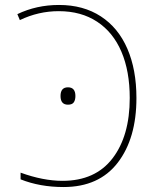

<svg xmlns="http://www.w3.org/2000/svg" viewBox="-20 -744 640 774"><path d="M63 -21V-48Q154 -15 232 -15Q364 -15 433.5 -105.5Q503 -196 503 -349Q503 -457 469.5 -535.5Q436 -614 371.5 -656.5Q307 -699 217 -699Q135 -699 60 -663L50 -687Q127 -724 218 -724Q316 -724 386.5 -678Q457 -632 493.5 -547.5Q530 -463 530 -349Q530 -186 454.5 -88Q379 10 236 10Q141 10 63 -21ZM224 -357Q224 -392 254 -392Q284 -392 284 -357Q284 -341 277.5 -331.5Q271 -322 254 -322Q224 -322 224 -357Z"/></svg>

Font: Noto Sans Mono UI Thin
Style: Regular
Weight: 250
Monospace: yes
Designer: Monotype Design team
Foundry: Monotype Imaging Inc.
Version: Version 1.000